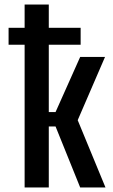

<svg xmlns="http://www.w3.org/2000/svg" viewBox="-20 -830 500 850"><path d="M89 0V-632H18V-707H89V-810H196V-707H337V-632H196V-334H226L335 -578H445L324 -298L447 0H335L226 -270H196V0Z"/></svg>

Font: Oswald
Style: Regular
Weight: 400
Designer: Vernon Adams
Foundry: Vernon Adams
Version: Version 4.103; ttfautohint (v1.8.3)